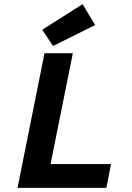

<svg xmlns="http://www.w3.org/2000/svg" viewBox="-20 -909 640 929"><path d="M64.8 0H494.8L517.2 -115.1H224.6L332.5 -651.7H195.4L64.8 0ZM236.6 -686.4 440.4 -787.8 379.6 -889 184.3 -765 236.6 -686.4Z"/></svg>

Font: Source Code Variable
Style: Italic
Weight: 400
Italic angle: -11°
Monospace: yes
Designer: Paul D. Hunt, Teo Tuominen
Foundry: Adobe Systems Incorporated
Version: Version 1.005;PS 1.0;hotconv 16.6.54;makeotf.lib2.5.65590